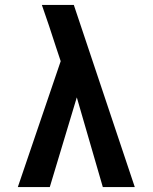

<svg xmlns="http://www.w3.org/2000/svg" viewBox="-20 -755 616 775"><path d="M52 0H181L290 -362L312 -286L395 0H524L278 -735H149Q164 -693 178 -650.5Q192 -608 206 -565L225 -508Z"/></svg>

Font: Iosevka Sparkle
Style: Bold
Weight: 700
Designer: Belleve Invis
Foundry: Belleve Invis
Version: Version 4.5.0; ttfautohint (v1.8.3)